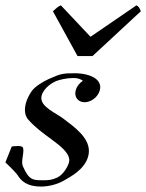

<svg xmlns="http://www.w3.org/2000/svg" viewBox="-31 -689 540 709"><path d="M164.4 -647.5 255.3 -481.9H310.5L489.1 -647.5C483.6 -661.6 481.3 -664.1 473 -669.4L303.2 -553.2L193.7 -669.4C180.6 -662.6 179.9 -661.6 164.4 -647.5ZM337.3 -378.4C327.2 -408.2 281.2 -418.5 246 -418.5C200.6 -418.5 193.4 -417 148.4 -397C124.4 -385.7 99.8 -370.1 87.1 -354C77.6 -340.3 68.9 -324.2 64.4 -307.6C62.2 -299.3 61 -291 61 -283.1C61 -269.3 64.8 -256.5 74 -246.6C98.4 -219.2 123.2 -200.7 163.2 -171.4C191.3 -150.6 224.8 -124.5 224.8 -97.6C224.8 -94.9 224.5 -92.1 223.7 -89.4C219.6 -73.7 202.9 -44.4 181 -33.7C161.7 -24.3 147.4 -23.4 130 -23.4C90.9 -23.4 76.7 -22.6 53.4 -75.2C51.5 -79.6 50.8 -84.6 50.8 -90.1C50.8 -103.8 55.3 -119.8 55.3 -132.9C55.3 -136.6 54.9 -140 54 -143.1C52.6 -148.5 43.6 -149.9 34.3 -149.9C23.5 -149.9 12.4 -148 12.4 -148L-11.1 -89.4C-11.1 -89.4 22.1 -58.6 34.6 -41.5C46.1 -22.5 67.5 0 119.7 0C143.6 0 175 -5.9 201.9 -20.5C229 -36.1 281.5 -62.5 294.7 -111.8C296.5 -118.6 297.3 -125.1 297.3 -131.4C297.3 -181.5 244.8 -219.4 202.2 -251.5C174.5 -272.2 121.6 -293.3 121.6 -327C121.6 -329.9 122 -332.9 122.8 -335.9C131.1 -366.7 165.5 -385.7 179 -390.6C189.3 -394.5 215.4 -400.9 238.4 -400.9C242.3 -400.9 245.7 -400.9 249.5 -400.4C259.9 -399.4 268.7 -395.5 275.2 -390.6C262.2 -382.3 252.6 -370.1 248.7 -355.5C247.6 -351.6 247.1 -347.8 247.1 -344.2C247.1 -325.3 260.9 -311.5 281.8 -311.5C305.7 -311.5 331 -331.1 337.5 -355.5C338.6 -359.6 339.2 -363.6 339.2 -367.4C339.2 -371.3 338.6 -375 337.3 -378.4Z"/></svg>

Font: Pierce
Style: Oblique
Weight: 400
Italic angle: -15°
Version: Version 0.2.0